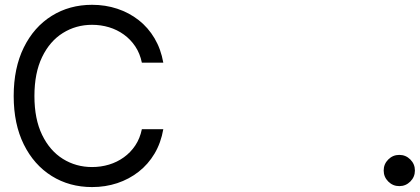

<svg xmlns="http://www.w3.org/2000/svg" viewBox="-20 -757 1721 787"><path d="M357.4 9.8Q264.6 9.8 191.9 -35.6Q119.1 -81.1 77.6 -164.8Q36.1 -248.5 36.1 -363.3Q36.1 -478.5 77.6 -562.5Q119.1 -646.5 191.9 -691.9Q264.6 -737.3 357.4 -737.3Q412.1 -737.3 460.7 -721.2Q509.3 -705.1 548.3 -674.6Q587.4 -644 613.5 -599.9Q639.6 -555.7 649.4 -500H561.5Q553.7 -538.1 534.4 -566.9Q515.1 -595.7 487.5 -615.5Q460 -635.3 426.8 -645.3Q393.6 -655.3 357.4 -655.3Q291.5 -655.3 237.8 -621.8Q184.1 -588.4 152.6 -523.2Q121.1 -458 121.1 -363.3Q121.1 -269 152.6 -204.1Q184.1 -139.2 237.8 -105.7Q291.5 -72.3 357.4 -72.3Q393.6 -72.3 426.8 -82.3Q460 -92.3 487.5 -112.1Q515.1 -131.8 534.4 -160.6Q553.7 -189.5 561.5 -227.5H649.4Q639.6 -171.4 613.5 -127.4Q587.4 -83.5 548.3 -53Q509.3 -22.5 460.7 -6.3Q412.1 9.8 357.4 9.8ZM1616.7 5.9Q1590.3 5.9 1571.5 -12.9Q1552.7 -31.7 1552.7 -58.1Q1552.7 -84.5 1571.5 -103.3Q1590.3 -122.1 1616.7 -122.1Q1643.1 -122.1 1661.9 -103.3Q1680.7 -84.5 1680.7 -58.1Q1680.7 -31.7 1661.9 -12.9Q1643.1 5.9 1616.7 5.9Z"/></svg>

Font: Inter Tight
Style: Regular
Weight: 400
Designer: Rasmus Andersson
Foundry: rsms
Version: Version 3.002